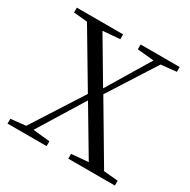

<svg xmlns="http://www.w3.org/2000/svg" viewBox="-162 -882 1025 1035"><g transform="rotate(30 350.0 -364.0)"><path d="M424 -698 527 -688 367 -422 209 -689 315 -698V-728H27V-698L112 -690L311 -355L109 -40L16 -30V0H259V-30L154 -41L329 -325L499 -39L394 -30V0H684V-30L595 -38L384 -395L571 -688L667 -698V-728H424Z"/></g></svg>

Font: Harano Aji Mincho CN
Style: Regular
Weight: 400
Foundry: Masamichi Hosoda
Version: HaranoAjiMinchoCN-Regular version 20230610;ttx 4.39.4